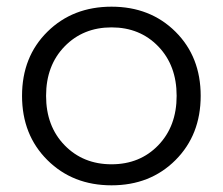

<svg xmlns="http://www.w3.org/2000/svg" viewBox="-20 -550 667 575"><path d="M505.5 -70.5Q430 5 314 5Q198 5 122 -70.5Q46 -146 46 -263Q46 -380 122 -455Q198 -530 314 -530Q430 -530 505.5 -455Q581 -380 581 -263Q581 -146 505.5 -70.5ZM173.5 -115Q229 -58 314 -58Q399 -58 454 -115Q509 -172 509 -263Q509 -354 454 -411Q399 -468 314 -468Q229 -468 173.5 -411Q118 -354 118 -263Q118 -172 173.5 -115Z"/></svg>

Font: Montserrat Alternates
Style: Regular
Weight: 400
Designer: Julieta Ulanovsky
Foundry: Julieta Ulanovsky
Version: Version 7.200;PS 007.200;hotconv 1.0.88;makeotf.lib2.5.64775